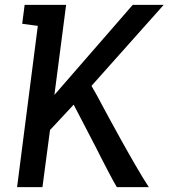

<svg xmlns="http://www.w3.org/2000/svg" viewBox="-20 -767 691 787"><path d="M50 0 135 -661 71 -669.5 81 -747H251L203 -378L524 -747H651L355 -415Q368.5 -392 377.8 -375Q387 -358 398 -337.2Q409 -316.5 426.8 -283.8Q444.5 -251 475 -196Q489.5 -170 505 -142.5Q520.5 -115 536 -88.5Q551.5 -62 565.2 -39.2Q579 -16.5 590 0H459Q456 -4 445.5 -23.2Q435 -42.5 421.2 -68.8Q407.5 -95 394.5 -120.5Q381.5 -146 373 -163L282 -338L185 -234L154 0Z"/></svg>

Font: Koeln Type Sans
Style: Italic
Weight: 400
Italic angle: -7.5°
Designer: Eben Sorkin
Foundry: Eben Sorkin
Version: Version 2.001